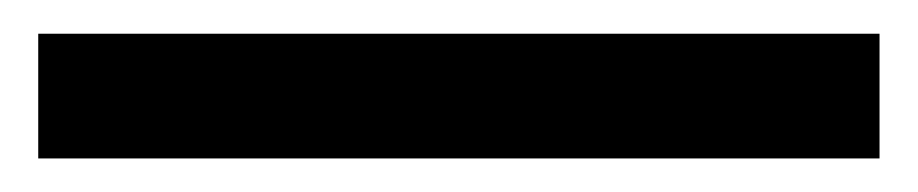

<svg xmlns="http://www.w3.org/2000/svg" viewBox="-20 75 550 115"><path d="M506.8 95.2V169.9H2.9V95.2Z"/></svg>

Font: Moulpali
Style: Regular
Weight: 400
Designer: Danh Hong
Version: Version 8.002; ttfautohint (v1.8.3)